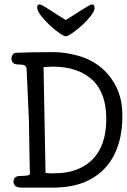

<svg xmlns="http://www.w3.org/2000/svg" viewBox="-20 -853 577 873"><path d="M399 -833Q405 -833 407.5 -828Q410 -823 410 -816Q410 -803 393 -781Q376 -759 353.5 -738.5Q331 -718 309.5 -703Q288 -688 279 -688Q271 -688 250 -702.5Q229 -717 206.5 -738Q184 -759 166.5 -781.5Q149 -804 149 -820Q149 -833 160 -833Q165 -833 178 -825.5Q191 -818 207.5 -807.5Q224 -797 243 -784.5Q262 -772 279 -762Q296 -772 315 -784.5Q334 -797 351 -807.5Q368 -818 381 -825.5Q394 -833 399 -833ZM149 -688ZM78 0Q42 0 41.5 -26.5Q41 -53 73 -53Q116 -53 116 -62Q116 -62 114.5 -126.5Q113 -191 112.5 -239Q112 -287 111.5 -307Q111 -327 101 -537Q101 -552 91 -556Q81 -560 63 -560Q45 -560 38.5 -568.5Q32 -577 32 -586.5Q32 -596 37.5 -604.5Q43 -613 55 -613Q112 -616 222 -616Q274 -616 330 -601Q450 -569 506 -463Q535 -408 536.5 -335Q538 -262 520 -202Q483 -76 367 -26Q305 0 223 0ZM219 -550Q212 -550 178 -548Q182 -307 187 -67Q195 -65 210 -65H225Q290 -65 336 -85Q467 -141 463 -323Q461 -427 405 -485Q339 -550 219 -550Z"/></svg>

Font: Scratch Savers
Style: Book
Weight: 400
Designer: Pablo Impallari, Rodrigo Fuenzalida, Brenda Gallo
Foundry: Pablo Impallari, Rodrigo Fuenzalida, Brenda Gallo
Version: Version 4.0b1